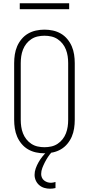

<svg xmlns="http://www.w3.org/2000/svg" viewBox="-20 -923 540 1166"><path d="M250 8Q224 8 198.5 2.5Q173 -3 150.5 -16Q128 -29 111 -49.5Q94 -70 84 -93.5Q74 -117 70 -143Q66 -169 66 -195V-540Q66 -566 70 -592Q74 -618 84 -641.5Q94 -665 111 -685.5Q128 -706 150.5 -719Q173 -732 198.5 -737.5Q224 -743 250 -743Q276 -743 301.5 -737.5Q327 -732 349.5 -719Q372 -706 389 -685.5Q406 -665 416 -641.5Q426 -618 430 -592Q434 -566 434 -540V-195Q434 -169 430 -143Q426 -117 416 -93.5Q406 -70 389 -49.5Q372 -29 349.5 -16Q327 -3 301.5 2.5Q276 8 250 8ZM250 -29Q271 -29 291.5 -33.5Q312 -38 329.5 -49.5Q347 -61 360 -77.5Q373 -94 380.5 -113.5Q388 -133 391 -153.5Q394 -174 394 -195V-540Q394 -561 391 -581.5Q388 -602 380.5 -621.5Q373 -641 360 -657.5Q347 -674 329.5 -685.5Q312 -697 291.5 -701.5Q271 -706 250 -706Q229 -706 208.5 -701.5Q188 -697 170.5 -685.5Q153 -674 140 -657.5Q127 -641 119.5 -621.5Q112 -602 109 -581.5Q106 -561 106 -540V-195Q106 -174 109 -153.5Q112 -133 119.5 -113.5Q127 -94 140 -77.5Q153 -61 170.5 -49.5Q188 -38 208.5 -33.5Q229 -29 250 -29ZM284 223Q266 223 249 218Q232 213 218.5 201.5Q205 190 197.5 173.5Q190 157 190 139Q190 119 197 99.5Q204 80 214 62.5Q224 45 236.5 29Q249 13 264 -1L273 -8H295V0Q282 14 271.5 30Q261 46 252.5 62.5Q244 79 237 97Q230 115 230 134Q230 145 234.5 155.5Q239 166 248 173Q257 180 267.5 183.5Q278 187 290 187Q296 187 303 185.5Q310 184 317 182V219Q309 221 300.5 222Q292 223 284 223ZM100 -867V-903H400V-867Z"/></svg>

Font: Iosevka Curly Slab Extralight
Style: Regular
Weight: 200
Monospace: yes
Designer: Belleve Invis
Foundry: Belleve Invis
Version: Version 22.1.2; ttfautohint (v1.8.4)